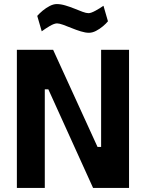

<svg xmlns="http://www.w3.org/2000/svg" viewBox="-20 -929 721 949"><path d="M63.4 0V-683H242.5L462.1 -202.6H479.8V-683H617.8V0H440.1L218.9 -487.6H201.4V0ZM419.6 -767Q402 -767 379.6 -773.9Q357.1 -780.7 334.1 -790.2Q311.1 -799.7 291.8 -806.6Q272.6 -813.4 262 -813.4Q248.2 -813.4 225.4 -800Q202.7 -786.5 186.3 -774.2L164.1 -850.5Q175.5 -863.5 191.4 -876.7Q207.4 -889.9 225.7 -899.4Q244.1 -908.9 260.6 -908.9Q280.3 -908.9 303.3 -902Q326.2 -895.2 347.9 -886.4Q369.5 -877.6 387.9 -870.7Q406.2 -863.9 417.5 -863.9Q429.6 -863.9 452.1 -876.2Q474.7 -888.6 491.4 -900.5L513.6 -823.8Q503.9 -811.8 488 -798.6Q472.2 -785.4 454.4 -776.2Q436.5 -767 419.6 -767Z"/></svg>

Font: Cairo
Style: Regular
Weight: 400
Designer: Mohamed Gaber, Accademia di Belle Arti di Urbino
Foundry: Kief Type Foundry, Accademia di Belle Arti di Urbino
Version: Version 3.120